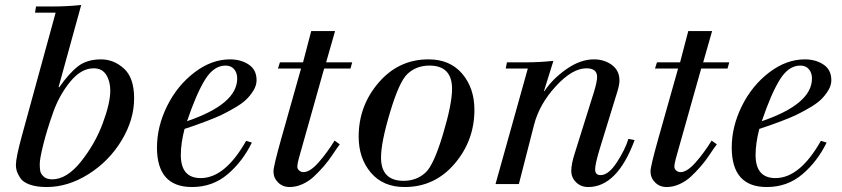

<svg xmlns="http://www.w3.org/2000/svg" viewBox="-20 -741 3391 773"><path d="M121 -690 125 -715H195Q252 -715 307 -721L216 -391L218 -389Q258 -446 294 -474Q330 -502 387 -502Q438 -502 479 -465Q520 -428 520 -345Q520 -259 469.5 -175.5Q419 -92 336.5 -40Q254 12 168 12Q127 12 99.5 2Q72 -8 61.5 -24.5Q51 -41 47.5 -52.5Q44 -64 44 -77Q44 -106 68 -194L204 -690ZM424 -376Q424 -414 407.5 -440Q391 -466 357 -466Q307 -466 263 -412.5Q219 -359 194 -288.5Q169 -218 154.5 -160Q140 -102 140 -81Q140 -64 142 -52.5Q144 -41 156 -30Q168 -19 190 -19Q249 -19 306 -90.5Q363 -162 393.5 -244Q424 -326 424 -376Z M971 -174 994 -167Q957 -91 896.5 -39.5Q836 12 753 12Q612 12 612 -147Q612 -232 653 -314.5Q694 -397 763 -449.5Q832 -502 906 -502Q950 -502 981.5 -481Q1013 -460 1013 -418Q1013 -397 1000 -376Q987 -355 970 -339Q953 -323 922.5 -305.5Q892 -288 871 -278Q850 -268 813.5 -254Q777 -240 764.5 -236Q752 -232 723 -222Q708 -164 708 -117Q708 -24 788 -24Q886 -24 971 -174ZM935 -425Q935 -448 922.5 -462.5Q910 -477 888 -477Q841 -477 806 -421Q771 -365 733 -253Q935 -322 935 -425Z M1192 -465H1099L1107 -490H1200L1233 -616H1329L1293 -490H1398L1391 -465H1285L1183 -103Q1177 -81 1177 -70Q1177 -61 1184.5 -54.5Q1192 -48 1202 -48Q1228 -48 1262.5 -87Q1297 -126 1327 -175L1348 -160Q1333 -140 1318 -117Q1303 -94 1283 -71Q1263 -48 1243 -29.5Q1223 -11 1197.5 0.5Q1172 12 1146 12Q1118 12 1099.5 -6.5Q1081 -25 1081 -51Q1081 -71 1111 -178Z M1890 -299Q1890 -175 1810 -81.5Q1730 12 1609 12Q1522 12 1473 -46Q1424 -104 1424 -191Q1424 -315 1504.5 -408.5Q1585 -502 1705 -502Q1792 -502 1841 -444Q1890 -386 1890 -299ZM1800 -383Q1800 -477 1709 -477Q1657 -477 1621 -444Q1588 -414 1551 -291Q1514 -168 1514 -107Q1514 -13 1605 -13Q1657 -13 1693 -46Q1726 -76 1763 -199Q1800 -322 1800 -383Z M1975 0 2105 -465H2016L2021 -490H2096Q2152 -490 2208 -496L2170 -374H2172Q2203 -422 2259.5 -462Q2316 -502 2371 -502Q2413 -502 2443.5 -479.5Q2474 -457 2474 -417Q2474 -401 2466 -374L2394 -140Q2376 -80 2376 -59Q2376 -36 2398 -36Q2430 -36 2463.5 -87.5Q2497 -139 2510 -182L2535 -177Q2465 12 2348 12Q2319 12 2299.5 -7Q2280 -26 2280 -53Q2280 -81 2294 -124L2372 -373Q2384 -413 2384 -431Q2384 -466 2341 -466Q2284 -466 2217.5 -393.5Q2151 -321 2130 -238L2069 0Z M2710 -465H2617L2625 -490H2718L2751 -616H2847L2811 -490H2916L2909 -465H2803L2701 -103Q2695 -81 2695 -70Q2695 -61 2702.5 -54.5Q2710 -48 2720 -48Q2746 -48 2780.5 -87Q2815 -126 2845 -175L2866 -160Q2851 -140 2836 -117Q2821 -94 2801 -71Q2781 -48 2761 -29.5Q2741 -11 2715.5 0.5Q2690 12 2664 12Q2636 12 2617.5 -6.5Q2599 -25 2599 -51Q2599 -71 2629 -178Z M3285 -174 3308 -167Q3271 -91 3210.5 -39.5Q3150 12 3067 12Q2926 12 2926 -147Q2926 -232 2967 -314.5Q3008 -397 3077 -449.5Q3146 -502 3220 -502Q3264 -502 3295.5 -481Q3327 -460 3327 -418Q3327 -397 3314 -376Q3301 -355 3284 -339Q3267 -323 3236.5 -305.5Q3206 -288 3185 -278Q3164 -268 3127.5 -254Q3091 -240 3078.5 -236Q3066 -232 3037 -222Q3022 -164 3022 -117Q3022 -24 3102 -24Q3200 -24 3285 -174ZM3249 -425Q3249 -448 3236.5 -462.5Q3224 -477 3202 -477Q3155 -477 3120 -421Q3085 -365 3047 -253Q3249 -322 3249 -425Z"/></svg>

Font: Justus
Style: ItalicOldstyle
Weight: 400
Italic angle: -12°
Version: Version 001.001